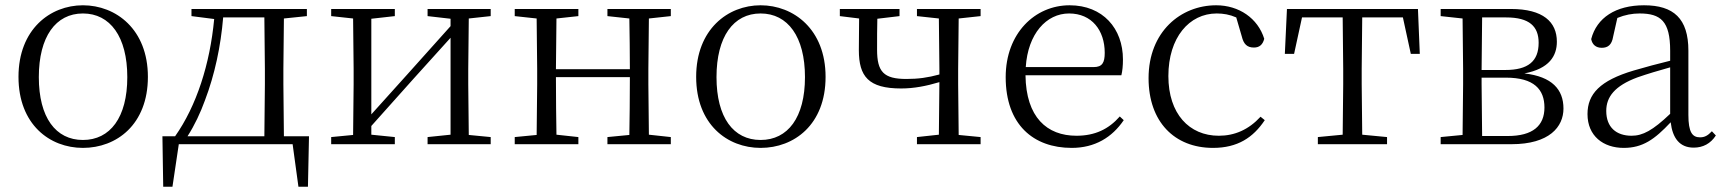

<svg xmlns="http://www.w3.org/2000/svg" viewBox="-20 -546 6529 727"><path d="M294 14C421 14 540 -74 540 -255C540 -435 419 -526 294 -526C170 -526 50 -435 50 -255C50 -75 168 14 294 14ZM294 -16C191 -16 127 -101 127 -254C127 -407 191 -495 294 -495C397 -495 462 -407 462 -254C462 -101 397 -16 294 -16Z M705 -485 791 -474C775 -303 724 -145 643 -30H595L598 161H633L657 0H1088L1110 161H1146L1150 -30H1055L1053 -227V-285L1055 -476L1142 -485V-512H705ZM981 -30H690C717 -72 739 -119 756 -166C793 -263 816 -371 825 -480H981L983 -285V-227Z M1599 -485 1686 -475V-447L1522 -264L1386 -113V-475L1475 -485V-512H1234V-485L1317 -476L1319 -285V-227L1317 -35L1234 -27V0H1475V-27L1386 -36V-69L1546 -248L1686 -403V-36L1599 -27V0H1838V-27L1755 -35L1753 -227V-285L1755 -476L1838 -485V-512H1599Z M2280 -485 2363 -476C2364 -422 2365 -343 2365 -284H2085L2087 -476L2170 -485V-512H1929V-485L2012 -476L2014 -285V-227L2012 -35L1929 -27V0H2170V-27L2087 -36C2086 -91 2085 -176 2085 -254H2365C2365 -176 2364 -91 2363 -35L2280 -27V0H2520V-27L2437 -36L2435 -227V-285L2437 -476L2520 -485V-512H2280Z M2860 14C2987 14 3106 -74 3106 -255C3106 -435 2985 -526 2860 -526C2736 -526 2616 -435 2616 -255C2616 -75 2734 14 2860 14ZM2860 -16C2757 -16 2693 -101 2693 -254C2693 -407 2757 -495 2860 -495C2963 -495 3028 -407 3028 -254C3028 -101 2963 -16 2860 -16Z M3452 -485 3535 -476 3537 -285V-264C3493 -252 3457 -247 3412 -247C3326 -247 3301 -274 3301 -358C3301 -402 3301 -438 3302 -475L3386 -485V-512H3160V-485L3233 -476L3232 -356C3232 -257 3268 -211 3392 -211C3440 -211 3487 -220 3537 -235L3535 -36L3452 -27V0H3693V-27L3610 -35L3608 -227V-285L3610 -476L3693 -485V-512H3452Z M4038 14C4126 14 4191 -26 4235 -91L4220 -105C4178 -57 4126 -32 4056 -32C3944 -32 3865 -102 3863 -261H4226C4230 -277 4232 -297 4232 -321C4232 -438 4156 -526 4030 -526C3899 -526 3788 -420 3788 -254C3788 -74 3893 14 4038 14ZM3864 -292C3872 -418 3942 -495 4028 -495C4114 -495 4163 -431 4163 -346C4163 -309 4154 -292 4121 -292Z M4573 14C4666 14 4725 -25 4769 -91L4753 -104C4708 -55 4655 -32 4595 -32C4483 -32 4404 -115 4404 -258C4404 -404 4483 -495 4587 -495C4612 -495 4636 -491 4661 -480L4682 -408C4689 -379 4702 -366 4728 -366C4748 -366 4761 -376 4767 -399C4743 -477 4671 -526 4585 -526C4451 -526 4329 -426 4329 -250C4329 -85 4427 14 4573 14Z M5063 0H5232V-27L5138 -36L5136 -227V-285L5138 -480H5292L5322 -342H5356L5349 -512H4853L4845 -342H4880L4910 -480H5064L5066 -285V-227L5064 -36L4970 -27V0Z M5517 0H5703C5847 0 5900 -66 5900 -135C5900 -207 5857 -256 5752 -268C5847 -286 5875 -335 5875 -388C5875 -463 5823 -512 5701 -512H5435V-485L5518 -476L5520 -285V-227L5518 -35L5435 -27V0ZM5592 -480H5683C5771 -480 5806 -446 5806 -384C5806 -314 5766 -281 5680 -281H5590ZM5590 -252H5682C5789 -252 5828 -207 5828 -139C5828 -70 5784 -31 5689 -31H5592L5590 -227Z M6393 13C6428 13 6457 -2 6477 -33L6462 -49C6446 -32 6434 -26 6417 -26C6388 -26 6373 -45 6373 -111V-354C6373 -476 6317 -526 6205 -526C6098 -526 6026 -479 6005 -398C6009 -377 6023 -365 6045 -365C6068 -365 6083 -376 6088 -407L6104 -478C6133 -490 6161 -495 6188 -495C6268 -495 6304 -466 6304 -354V-316C6259 -305 6210 -292 6166 -279C6038 -241 5991 -190 5991 -114C5991 -31 6051 14 6128 14C6200 14 6245 -18 6306 -83C6313 -23 6340 13 6393 13ZM6304 -115C6238 -52 6200 -32 6158 -32C6100 -32 6062 -64 6062 -126C6062 -179 6094 -221 6180 -253C6217 -266 6261 -279 6304 -291Z"/></svg>

Font: Noto Serif CJK KR Light
Style: Regular
Weight: 300
Designer: Ryoko NISHIZUKA 西塚涼子 (kana & ideographs); Frank Grießhammer (Latin, Greek & Cyrillic); Wenlong ZHANG 张文龙 (bopomofo); San
Foundry: Adobe
Version: Version 2.001;hotconv 1.1.0;makeotfexe 2.6.0